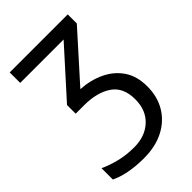

<svg xmlns="http://www.w3.org/2000/svg" viewBox="-230 -627 957 957"><g transform="rotate(-45 249.0 -148.0)"><path d="M437 -536V-472L218 -228Q286 -224 342 -197.5Q398 -171 431 -122.5Q464 -74 464 -1Q464 70 431.5 124.5Q399 179 339.5 209.5Q280 240 199 240Q140 240 93 230.5Q46 221 14 205V125Q47 141 96 154Q145 167 203 167Q280 167 328 122.5Q376 78 376 1Q376 -83 320.5 -120.5Q265 -158 174 -158H115V-219L334 -462H28V-536Z"/></g></svg>

Font: Noto Sans Historical
Style: Regular
Weight: 400
Designer: Monotype Design Team
Foundry: Monotype Imaging Inc.
Version: Version 2.013; ttfautohint (v1.8.4.7-5d5b)